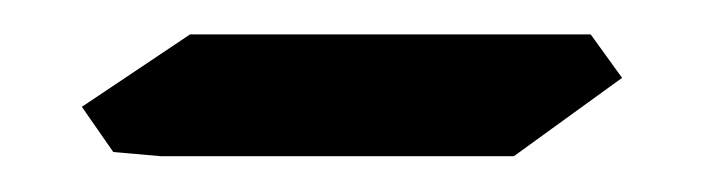

<svg xmlns="http://www.w3.org/2000/svg" viewBox="-20 -90 403 110"><path d="M26.9 -28.8 88.9 -70.3H116.2H205.1H318.4L336.4 -45.4L274.4 -0.5H161.1H72.3L44.9 -2.9Z"/></svg>

Font: Panteley
Style: Regular
Weight: 500
Designer: Kalashnikov Yuriy
Foundry: Øêîëà ïàâà èìåíè ñâÿòîãî àâíîàïîñòîëüíîãî Âëàäèìèà
Version: Version 1.80 April 12, 2018